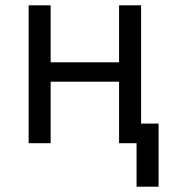

<svg xmlns="http://www.w3.org/2000/svg" viewBox="-20 -540 640 724"><path d="M578 164H495V0H429V-232H171V0H88V-520H171V-305H429V-520H512V-74H578Z"/></svg>

Font: Iosevka Custom Extended
Style: Regular
Weight: 400
Width: 7
Monospace: yes
Designer: Belleve Invis
Foundry: Belleve Invis
Version: Version 11.2.4; ttfautohint (v1.8.4)